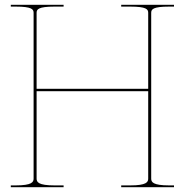

<svg xmlns="http://www.w3.org/2000/svg" viewBox="-20 -780 770 800"><path d="M25 -760V-752.5H45C113.5 -752.5 120 -741 120 -726.5V-36C120 -21.5 113.5 -7.5 45 -7.5H25V0H245V-7.5H207.5C139 -7.5 132.5 -21.5 132.5 -36V-400H597.5V-36C597.5 -21.5 591 -7.5 522.5 -7.5H485V0H705V-7.5H685C616.5 -7.5 610 -21.5 610 -36V-726.5C610 -741 616.5 -752.5 685 -752.5H705V-760H485V-752.5H522.5C591 -752.5 597.5 -741 597.5 -726.5V-410H132.5V-726.5C132.5 -741 139 -752.5 207.5 -752.5H245V-760Z"/></svg>

Font: ZnikomitSC
Style: Regular
Weight: 100
Designer: gluk
Foundry: gluk
Version: Version 0.55